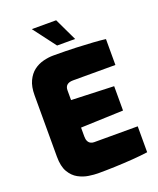

<svg xmlns="http://www.w3.org/2000/svg" viewBox="-168 -1035 940 1141"><g transform="rotate(-20 302.0 -464.0)"><path d="M251 6Q227 6 193.5 1Q160 -4 128.5 -21Q97 -38 76 -73.5Q55 -109 55 -171V-559Q55 -613 72 -649Q89 -685 116 -705.5Q143 -726 176 -734.5Q209 -743 240 -743Q324 -743 384.5 -740.5Q445 -738 489.5 -735Q534 -732 568 -728V-564H300Q275 -564 262 -553Q249 -542 249 -520V-458L518 -448V-294L249 -284V-228Q249 -210 254.5 -198.5Q260 -187 270 -181.5Q280 -176 292 -176H568V-12Q525 -6 470 -2Q415 2 358 4Q301 6 251 6ZM282 -791 174 -934H328L396 -791Z"/></g></svg>

Font: Exo Thin Black
Style: Regular
Weight: 900
Version: Version 2.000